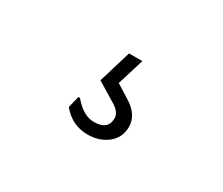

<svg xmlns="http://www.w3.org/2000/svg" viewBox="-51 -126 493 424"><g transform="rotate(30 195.0 85.5)"><path d="M216 -15 195 53 227 73Q263 94 263 126Q263 153 242.5 169.5Q222 186 192 186Q152 186 126 154L133 125L137 124Q163 155 190 155Q226 155 226 125Q226 109 203 96L157 68L182 -15Z"/></g></svg>

Font: Alegreya Sans Light
Style: Regular
Weight: 300
Designer: Juan Pablo del Peral
Foundry: Huerta Tipografica
Version: Version 2.007